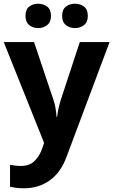

<svg xmlns="http://www.w3.org/2000/svg" viewBox="-20 -772 609 1032"><path d="M0 -546H163L266 -239Q274 -217 278 -193.5Q282 -170 284 -144H287Q290 -170 295.5 -193.5Q301 -217 308 -239L409 -546H569L338 70Q307 155 247.5 197.5Q188 240 110 240Q85 240 66.5 237.5Q48 235 34 232V114Q45 116 60.5 118Q76 120 93 120Q140 120 167.5 91.5Q195 63 208 23L217 -4ZM117 -686Q117 -721 137 -736.5Q157 -752 184.9 -752Q212.8 -752 233.4 -736.6Q254 -721.2 254 -686.4Q254 -653 233.4 -637Q212.8 -621 184.9 -621Q157 -621 137 -637.2Q117 -653.5 117 -686ZM314 -686Q314 -721 334.1 -736.5Q354.3 -752 382.6 -752Q411 -752 431.5 -736.6Q452 -721.2 452 -686.4Q452 -653 431.4 -637Q410.9 -621 383 -621Q354.5 -621 334.2 -637.2Q314 -653.5 314 -686Z"/></svg>

Font: Noto Sans Tangsa
Style: Regular
Weight: 400
Designer: David Williams
Foundry: Google LLC
Version: Version 1.504